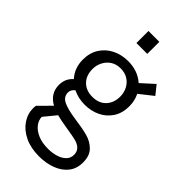

<svg xmlns="http://www.w3.org/2000/svg" viewBox="-278 -761 1056 1056"><g transform="rotate(45 250.0 -233.0)"><path d="M52.7 0ZM52.7 0ZM263.2 223.6Q198.2 223.6 151.1 200.9Q104 178.2 78.4 140.6Q52.7 103 52.7 57.6Q52.7 49.3 54.2 39.1L124.5 -31.7Q62.5 -65.9 62.5 -131.8Q62.5 -181.6 98.1 -212.4Q57.1 -258.3 57.1 -323.7Q57.1 -376.5 81.8 -414.8Q106.4 -453.1 147.9 -473.6Q189.5 -494.1 239.7 -494.1Q314.9 -494.1 365.7 -449.2L439 -515.6L480.5 -463.9L401.9 -401.9Q419.9 -365.7 419.9 -322.8Q419.9 -269.5 395.5 -231.9Q371.1 -194.3 330.3 -174.6Q289.6 -154.8 239.7 -154.8Q189.9 -154.8 147.9 -175.3Q127 -159.2 127 -137.7Q127 -103.5 160.9 -87.6Q194.8 -71.8 257.3 -63Q322.8 -54.2 363 -43.2Q403.3 -32.2 430.9 -4.2Q458.5 23.9 458.5 75.2Q458.5 125 431.6 158Q404.8 190.9 360.1 207.3Q315.4 223.6 263.2 223.6ZM238.8 -215.3Q289.6 -215.3 318.1 -245.8Q346.7 -276.4 346.7 -324.7Q346.7 -355 333.7 -380.4Q320.8 -405.8 296.6 -421.1Q272.5 -436.5 238.8 -436.5Q205.1 -436.5 181.2 -420.7Q157.2 -404.8 144.3 -379.4Q131.3 -354 131.3 -324.7Q131.3 -274.4 160.6 -244.9Q189.9 -215.3 238.8 -215.3ZM269 159.2Q302.2 159.2 330.6 150.4Q358.9 141.6 376.2 124.3Q393.6 106.9 393.6 80.6Q393.6 34.2 336.9 19.5Q312.5 13.7 254.4 4.4Q202.1 -3.9 177.7 -11.2L120.1 59.1Q120.6 85 138.2 107.7Q155.8 130.4 188.7 144.8Q221.7 159.2 269 159.2ZM285.6 -596.2H201.2V-689.9H285.6Z"/></g></svg>

Font: Acari Sans
Style: Regular
Weight: 400
Designer: Alfredo Marco Pradil and Stefan Peev
Foundry: Hanken Design Co.
Version: Version 1.045;February 4, 2021;FontCreator 13.0.0.2655 64-bi